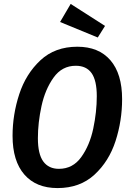

<svg xmlns="http://www.w3.org/2000/svg" viewBox="-20 -943 664 978"><path d="M602 -438Q602 -328 568.5 -224.5Q535 -121 461 -53Q387 15 273 15Q164 15 104 -54Q44 -123 44 -251Q44 -359 78 -463Q112 -567 186 -636Q260 -705 374 -705Q483 -705 542.5 -636Q602 -567 602 -438ZM173 -239Q173 -158 200.5 -120.5Q228 -83 280 -83Q351 -83 394 -143Q437 -203 455 -288Q473 -373 473 -453Q473 -533 446.5 -570.5Q420 -608 366 -608Q296 -608 253 -548Q210 -488 191.5 -403Q173 -318 173 -239ZM515 -811 478 -752 286 -831 340 -923Z"/></svg>

Font: Fira Sans Condensed Medium
Style: Italic
Weight: 500
Width: 3
Italic angle: -8°
Designer: bBox Type GmbH & Carrois Corporate GbR & Edenspiekermann AG
Foundry: bBox Type GmbH & Carrois Corporate GbR & Edenspiekermann AG
Version: Version 4.301